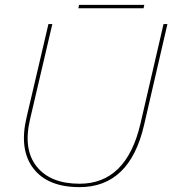

<svg xmlns="http://www.w3.org/2000/svg" viewBox="-20 -759 708 789"><path d="M573 -739 570 -725H302L305 -739ZM307 10Q176 10 117 -67Q58 -144 89 -276L179 -660H195L104 -271Q74 -146 130.5 -75Q187 -4 307 -4Q499 -4 557 -250L652 -660H668L572 -245Q513 10 307 10Z"/></svg>

Font: Elaine Sans Thin
Style: Italic
Weight: 250
Italic angle: -13°
Designer: Wei Huang
Foundry: Wei Huang
Version: Version 2.001;December 24, 2019;FontCreator 12.0.0.2547 64-b